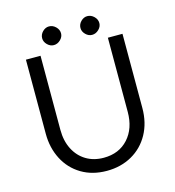

<svg xmlns="http://www.w3.org/2000/svg" viewBox="-121 -930 948 1041"><g transform="rotate(-15 353.0 -409.0)"><path d="M82 -270V-686H164V-270Q164 -208 188 -161Q212 -114 254.5 -88.5Q297 -63 353 -63Q439 -63 490.5 -120Q542 -177 542 -270V-686H624V-270Q624 -187 589 -123.5Q554 -60 492 -25Q430 10 351 10Q270 10 209 -26.5Q148 -63 115 -127Q82 -191 82 -270ZM197 -775Q197 -796 213 -812Q229 -828 249 -828Q270 -828 286.5 -812Q303 -796 303 -775Q303 -755 286.5 -739Q270 -723 249 -723Q229 -723 213 -739Q197 -755 197 -775ZM412 -775Q412 -796 428 -812Q444 -828 464 -828Q485 -828 501.5 -812Q518 -796 518 -775Q518 -755 501.5 -739Q485 -723 464 -723Q444 -723 428 -739Q412 -755 412 -775Z"/></g></svg>

Font: Bellota Text
Style: Bold
Weight: 700
Designer: Kemie Guaida
Foundry: Kemie Guaida
Version: Version 4.001